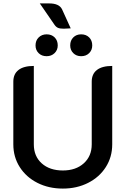

<svg xmlns="http://www.w3.org/2000/svg" viewBox="-20 -1095 735 1124"><path d="M58 -250V-617Q58 -662 88.5 -685.5Q119 -709 178 -709V-250Q178 -180 224.5 -138.5Q271 -97 348 -97Q424 -97 470.5 -139Q517 -181 517 -250V-617Q517 -662 547.5 -685.5Q578 -709 637 -709V-250Q637 -176 599.5 -117Q562 -58 496 -24.5Q430 9 348 9Q265 9 199 -24.5Q133 -58 95.5 -117Q58 -176 58 -250ZM353 -927Q331 -927 319.5 -932Q308 -937 299 -950L213 -1075H268Q326 -1075 343 -1041L394 -929Q360 -927 353 -927ZM188 -829Q188 -858 206.5 -876Q225 -894 253 -894Q282 -894 300 -876Q318 -858 318 -829Q318 -802 299.5 -784Q281 -766 253 -766Q224 -766 206 -784Q188 -802 188 -829ZM391 -829Q391 -858 409 -876Q427 -894 455 -894Q484 -894 502 -876Q520 -858 520 -829Q520 -802 502 -784Q484 -766 455 -766Q427 -766 409 -784Q391 -802 391 -829Z"/></svg>

Font: K2D SemiBold
Style: Regular
Weight: 600
Designer: Katatrad Aksorn Co.,Ltd.
Foundry: Cadson Demak Co.,Ltd.
Version: Version 1.000; ttfautohint (v1.6)